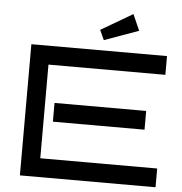

<svg xmlns="http://www.w3.org/2000/svg" viewBox="-60 -964 967 1021"><g transform="rotate(5 424.0 -453.5)"><path d="M808.1 0H84V-700.2H808.1V-600.1H184.1V-100.1H808.1ZM723.1 -299.8H233.9V-399.9H723.1ZM648.9 -821.3 465.8 -755.4 441.9 -808.1 610.8 -907.2Z"/></g></svg>

Font: Bruno Ace
Style: Regular
Weight: 400
Designer: Astigmatic (AOETI)
Foundry: Astigmatic (AOETI)
Version: Version 1.000